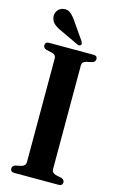

<svg xmlns="http://www.w3.org/2000/svg" viewBox="-134 -945 610 998"><g transform="rotate(15 171.0 -445.5)"><path d="M241 -71Q241 -52 263.5 -45L295 -38.5Q311 -32.5 311 -18.5Q311 0 289.5 0H52Q30.5 0 30.5 -18.5Q30.5 -32.5 46.5 -38.5L78 -45Q100.5 -52 100.5 -71V-629.5Q100.5 -648.5 79 -654.5L46.5 -661.5Q30.5 -667.5 30.5 -681.5Q30.5 -700 52 -700H289.5Q311 -700 311 -681.5Q311 -667.5 295 -661.5L262.5 -654.5Q241 -648.5 241 -629.5ZM150 -841 211.5 -752.5Q214.5 -747.5 216 -742.2Q217.5 -737 214.5 -732.5Q207.5 -724 195 -730L99 -775.5Q74.5 -785.5 58.2 -799Q42 -812.5 38.5 -835Q35.5 -852.5 46 -869.2Q56.5 -886 77.5 -889.5Q99 -894 116.2 -880.2Q133.5 -866.5 150 -841Z"/></g></svg>

Font: Fraunces 144pt Soft SemiBold
Style: Regular
Weight: 600
Version: Version 1.000;[b76b70a41]